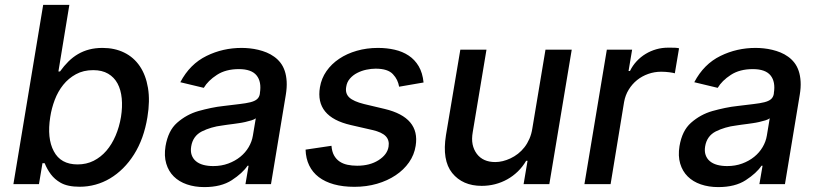

<svg xmlns="http://www.w3.org/2000/svg" viewBox="-20 -747 3320 779"><path d="M155.2 -727.3H261.4L217 -457H223.4Q239.7 -479.8 257.6 -497.5Q275.6 -515.3 296.5 -527.5Q317.5 -539.8 342 -546.2Q366.5 -552.6 396 -552.6Q445.3 -552.6 484 -533.6Q522.7 -514.6 547.2 -478.5Q571.7 -442.5 580.4 -390.3Q589.1 -338.1 578.1 -271.7Q563.9 -183.9 523.8 -120.4Q503.9 -88.8 479.2 -64.3Q454.5 -39.8 426.5 -23.1Q398.4 -6.4 367.4 2.1Q336.3 10.7 303.3 10.7Q253.6 10.7 225.1 -6Q201.7 -19.5 186.4 -39.8Q171.2 -60 161.2 -84.9H152.3L138.1 0H34.4ZM198.2 -133.5Q226.2 -79.9 294.7 -79.9Q330.6 -79.9 359.9 -94.6Q389.2 -109.4 411.6 -135.3Q433.9 -161.2 449 -196.6Q464.1 -231.9 470.9 -272.7Q477.3 -313.2 473.9 -348Q470.5 -382.8 456.9 -408.2Q443.2 -433.6 418.7 -448Q394.2 -462.4 358 -462.4Q318.2 -462.4 288 -445.8Q257.8 -429.3 236.5 -402.7Q215.2 -376.1 202.2 -342Q189.3 -307.9 183.9 -272.7Q170.1 -186.1 198.2 -133.5Z M651.6 -154.1Q657 -185.4 668.5 -209Q680 -232.6 698.5 -248.9Q736.9 -282.7 785.2 -296.5Q810.7 -303.6 836.1 -308.9Q861.5 -314.3 888.1 -317.1Q925.4 -321.7 951.9 -324.8Q978.3 -327.8 995.9 -332.2Q1013.5 -336.6 1022.7 -344.5Q1032 -352.3 1034.4 -366.5V-369Q1041.9 -415.1 1021.1 -440.9Q1000.4 -466.6 949.2 -466.6Q896 -466.6 860.1 -443.2Q823.9 -419.7 806.8 -390.6L711.6 -413.4Q750.4 -487.2 818.2 -520.2Q884.2 -552.6 960.2 -552.6Q976.2 -552.6 993.4 -550.8Q1010.7 -549 1027.9 -544.9Q1045.1 -540.8 1061.6 -534.1Q1078.1 -527.3 1092.3 -517Q1106.9 -506.7 1117.9 -492.5Q1128.9 -478.3 1135.3 -459.3Q1141.7 -440.3 1143.1 -416.2Q1144.5 -392 1139.6 -362.2L1079.5 0H975.9L988.6 -74.6H984.4Q964.1 -44.4 920.5 -16Q877.5 12.1 808.9 12.1Q770.2 12.1 738.3 1.1Q706.3 -9.9 685 -31.1Q663.7 -52.2 654.5 -83.3Q645.2 -114.3 651.6 -154.1ZM845.2 -73.2Q878.2 -73.2 906.1 -83.5Q933.9 -93.8 954.9 -110.8Q975.9 -127.8 989 -150.2Q1002.1 -172.6 1006 -196.7L1017.8 -267Q1012.1 -262.4 1000.2 -258.7Q988.3 -255 974.8 -252Q961.3 -248.9 948.5 -247.2Q935.7 -245.4 928.3 -244.3Q913.4 -242.5 902.2 -240.9Q891 -239.3 882.1 -237.9Q858.7 -235.1 838.1 -229Q817.5 -223 799 -213.8Q762.4 -195 755.7 -152.7Q752.5 -133.2 757.6 -118.3Q762.8 -103.3 774.7 -93.2Q786.6 -83.1 804.7 -78.1Q822.8 -73.2 845.2 -73.2Z M1324.9 -155.5Q1326.7 -132.1 1335.2 -116.7Q1343.8 -101.2 1357.6 -91.8Q1371.4 -82.4 1389.6 -78.5Q1407.7 -74.6 1429 -74.6Q1480.5 -74.6 1515.6 -96.9Q1551.5 -119.7 1556.5 -152Q1560.7 -177.6 1545.3 -194.1Q1529.8 -210.6 1491.1 -219.5L1403.1 -239.7Q1257.8 -273.1 1278.1 -393.1Q1284.1 -429 1304.5 -458.3Q1324.9 -487.6 1356.2 -508.5Q1387.4 -529.5 1427.6 -541Q1467.7 -552.6 1513.5 -552.6Q1549.4 -552.6 1581.3 -545.3Q1613.3 -538 1638.1 -521.5Q1663 -505 1678.8 -478.2Q1694.6 -451.3 1698.5 -412.3L1599.4 -395.2Q1596.9 -409.4 1590.9 -422.1Q1584.9 -434.7 1574.2 -446Q1553.6 -468.4 1503.9 -468.4Q1486.5 -468.4 1466.8 -464.3Q1447.1 -460.2 1429.7 -451.3Q1412.3 -442.5 1399.9 -428.3Q1387.4 -414.1 1384.6 -394.2Q1380 -367.9 1397 -351.7Q1414.1 -335.6 1457 -324.9L1540.8 -305Q1685 -270.6 1666.5 -155.5Q1660.9 -119 1639.6 -88.4Q1618.3 -57.9 1585.2 -35.9Q1552.2 -13.8 1509.6 -1.4Q1467 11 1418 11Q1371.4 11 1335 0.9Q1298.7 -9.2 1273.4 -28.4Q1248.2 -47.6 1234.6 -75.6Q1220.9 -103.7 1219.8 -139.9Z M1789.4 -198.5 1847.7 -545.5H1953.8L1898.1 -211.3Q1893.1 -183.2 1897.5 -161.4Q1902 -139.6 1914.8 -122.5Q1940 -89.5 1989.3 -89.5Q2019.2 -89.5 2051.1 -104.4Q2067.1 -111.9 2081.7 -123.2Q2096.2 -134.6 2108 -149.7Q2119.7 -164.8 2128 -183.9Q2136.4 -203.1 2139.9 -226.2L2193.2 -545.5H2299.7L2208.8 0H2104.4L2120.4 -94.5H2114.7Q2100.5 -70.3 2081 -51.3Q2061.4 -32.3 2038.2 -19.4Q2014.9 -6.4 1988.6 0.4Q1962.4 7.1 1934.3 7.1Q1856.9 7.1 1814.6 -45.1Q1773.1 -96.9 1789.4 -198.5Z M2442.1 -545.5H2544.7L2530.2 -458.8H2535.9Q2546.5 -480.8 2562.9 -498.4Q2579.2 -516 2599.4 -528.2Q2619.7 -540.5 2642.8 -547.1Q2665.8 -553.6 2690.3 -553.6H2699.2Q2708.5 -553.6 2718.4 -553.3Q2728.3 -552.9 2735.1 -551.1L2718 -449.6Q2714.8 -450.6 2709.2 -451.7Q2703.5 -452.8 2696 -453.8Q2688.6 -454.9 2680 -455.4Q2671.5 -456 2663 -456Q2635.3 -456 2610.1 -447.1Q2584.9 -438.2 2564.8 -422.1Q2544.7 -405.9 2530.9 -383.3Q2517 -360.8 2512.1 -333.1L2457.4 0H2351.2Z M2736.9 -154.1Q2742.2 -185.4 2753.7 -209Q2765.3 -232.6 2783.7 -248.9Q2822.1 -282.7 2870.4 -296.5Q2896 -303.6 2921.3 -308.9Q2946.7 -314.3 2973.4 -317.1Q3010.7 -321.7 3037.1 -324.8Q3063.6 -327.8 3081.1 -332.2Q3098.7 -336.6 3108 -344.5Q3117.2 -352.3 3119.7 -366.5V-369Q3127.1 -415.1 3106.4 -440.9Q3085.6 -466.6 3034.4 -466.6Q2981.2 -466.6 2945.3 -443.2Q2909.1 -419.7 2892 -390.6L2796.9 -413.4Q2835.6 -487.2 2903.4 -520.2Q2969.5 -552.6 3045.5 -552.6Q3061.4 -552.6 3078.7 -550.8Q3095.9 -549 3113.1 -544.9Q3130.3 -540.8 3146.8 -534.1Q3163.4 -527.3 3177.6 -517Q3192.1 -506.7 3203.1 -492.5Q3214.1 -478.3 3220.5 -459.3Q3226.9 -440.3 3228.3 -416.2Q3229.8 -392 3224.8 -362.2L3164.8 0H3061.1L3073.9 -74.6H3069.6Q3049.4 -44.4 3005.7 -16Q2962.7 12.1 2894.2 12.1Q2855.5 12.1 2823.5 1.1Q2791.5 -9.9 2770.2 -31.1Q2748.9 -52.2 2739.7 -83.3Q2730.5 -114.3 2736.9 -154.1ZM2930.4 -73.2Q2963.4 -73.2 2991.3 -83.5Q3019.2 -93.8 3040.1 -110.8Q3061.1 -127.8 3074.2 -150.2Q3087.4 -172.6 3091.3 -196.7L3103 -267Q3097.3 -262.4 3085.4 -258.7Q3073.5 -255 3060 -252Q3046.5 -248.9 3033.7 -247.2Q3021 -245.4 3013.5 -244.3Q2998.6 -242.5 2987.4 -240.9Q2976.2 -239.3 2967.3 -237.9Q2943.9 -235.1 2923.3 -229Q2902.7 -223 2884.2 -213.8Q2847.7 -195 2840.9 -152.7Q2837.7 -133.2 2842.9 -118.3Q2848 -103.3 2859.9 -93.2Q2871.8 -83.1 2889.9 -78.1Q2908 -73.2 2930.4 -73.2Z"/></svg>

Font: Inter P Medium
Style: Italic
Weight: 500
Italic angle: 9.39999°
Designer: Rasmus Andersson
Foundry: rsms
Version: Version 3.018;git-588b23468